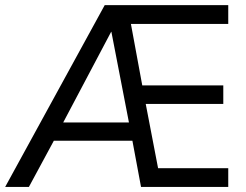

<svg xmlns="http://www.w3.org/2000/svg" viewBox="-38 -739 972 759"><path d="M-17.6 0 376 -718.8H864.3V-644.5H479.5L524.4 -401.4H844.7V-328.1H538.1L586.9 -74.2H864.3V0H519.5L485.4 -182.6H174.8L76.2 0ZM211.9 -254.9H471.7L402.3 -613.3H401.4Z"/></svg>

Font: Min Sans
Style: Regular
Weight: 400
Designer: Jinseong-Kim, NotoSansCJK, Nunito
Foundry: Jinseong-Kim
Version: Version 1.400;Glyphs 3.1.2 (3151)